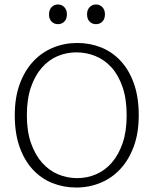

<svg xmlns="http://www.w3.org/2000/svg" viewBox="-20 -830 686 858"><path d="M325 -638Q382 -638 432 -618Q482 -598 519.5 -557.5Q557 -517 578.5 -456.5Q600 -396 600 -315Q600 -236 578 -176Q556 -116 518 -75Q480 -34 429 -13Q378 8 321 8Q264 8 214 -12Q164 -32 126.5 -72.5Q89 -113 67.5 -173.5Q46 -234 46 -315Q46 -394 68 -454Q90 -514 128 -555Q166 -596 217 -617Q268 -638 325 -638ZM100 -315Q100 -243 118.5 -190.5Q137 -138 168 -103Q199 -68 239.5 -51Q280 -34 325 -34Q369 -34 409 -51Q449 -68 479.5 -103Q510 -138 528 -190.5Q546 -243 546 -315Q546 -388 527.5 -441.5Q509 -495 478 -529Q447 -563 406.5 -579.5Q366 -596 321 -596Q277 -596 237 -579Q197 -562 166.5 -527Q136 -492 118 -439.5Q100 -387 100 -315ZM199 -766Q199 -786 210.5 -798Q222 -810 239 -810Q256 -810 267.5 -798Q279 -786 279 -766Q279 -745 267.5 -733.5Q256 -722 239 -722Q222 -722 210.5 -733.5Q199 -745 199 -766ZM369 -766Q369 -786 380.5 -798Q392 -810 409 -810Q426 -810 437.5 -798Q449 -786 449 -766Q449 -745 437.5 -733.5Q426 -722 409 -722Q392 -722 380.5 -733.5Q369 -745 369 -766Z"/></svg>

Font: Mukta Malar ExtraLight
Style: Regular
Weight: 275
Designer: Aadarsh Rajan, Girish Dalvi, Yashodeep Gholap
Foundry: Ek Type
Version: Version 2.538;PS 1.000;hotconv 16.6.51;makeotf.lib2.5.65220;